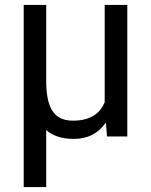

<svg xmlns="http://www.w3.org/2000/svg" viewBox="-20 -548 606 771"><path d="M165.5 -528.3H75.2V203.1H165.5V-25.9Q205.1 9.8 276.9 9.8Q359.9 9.8 405.3 -56.2L409.7 0H491.2V-528.3H400.4V-137.7Q370.1 -63.5 272.9 -63.5Q216.3 -63.5 191.2 -101.6Q166 -139.6 165.5 -219.2Z"/></svg>

Font: FAU Chimera
Style: Regular
Weight: 400
Version: Version 1.002;hotconv 1.0.117;makeotfexe 2.5.65602